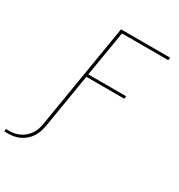

<svg xmlns="http://www.w3.org/2000/svg" viewBox="-303 -875 1111 1189"><g transform="rotate(30 252.5 -280.5)"><path d="M-74 174H-95V156H-74Q-55 156 -36 152.5Q-17 149 1.5 140.5Q20 132 35.5 118.5Q51 105 62.5 88Q74 71 80.5 52.5Q87 34 90 15L214 -735H566L563 -716H232L178 -392H449L446 -373H175L111 15Q107 36 100 57.5Q93 79 80.5 98Q68 117 50 132.5Q32 148 11.5 157.5Q-9 167 -31 170.5Q-53 174 -74 174Z"/></g></svg>

Font: Iosevka SS04 Th Ex Obl
Style: Regular
Weight: 100
Width: 7
Italic angle: -9°
Monospace: yes
Designer: Belleve Invis
Foundry: Belleve Invis
Version: Version 19.0.0; ttfautohint (v1.8.4)